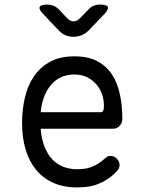

<svg xmlns="http://www.w3.org/2000/svg" viewBox="-20 -805 640 835"><path d="M460 -127Q477 -127 488.5 -114.5Q500 -102 500 -86Q500 -78 496 -71Q492 -64 482 -54Q465 -37 447 -25.5Q429 -14 408.5 -5.5Q388 3 365 6.5Q342 10 314 10Q256 10 211.5 -10Q167 -30 137 -66.5Q107 -103 91.5 -154.5Q76 -206 76 -270Q76 -327 88 -379.5Q100 -432 127 -472Q154 -512 197 -536Q240 -560 304 -560Q363 -560 403 -539Q443 -518 467 -481Q491 -444 501.5 -394.5Q512 -345 512 -287Q512 -271 500.5 -258Q489 -245 470 -245H157Q160 -202 173 -168.5Q186 -135 206 -113.5Q226 -92 253.5 -80.5Q281 -69 315 -69Q360 -69 388 -83Q416 -97 435 -115Q442 -121 447 -124Q452 -127 460 -127ZM157 -317H419Q424 -317 428 -322Q432 -327 432 -347Q432 -370 424 -394Q416 -418 400 -437Q384 -456 360 -468.5Q336 -481 304 -481Q269 -481 243 -468Q217 -455 199 -432.5Q181 -410 170.5 -380.5Q160 -351 157 -317ZM185 -785Q200 -785 212.5 -780Q225 -775 235 -765L273 -725Q286 -712 300 -712Q314 -712 327 -725L365 -764Q375 -775 387.5 -780Q400 -785 415 -785Q445 -785 449 -774.5Q453 -764 433 -743L366 -673Q352 -659 335.5 -652Q319 -645 300 -645Q281 -645 264.5 -652Q248 -659 235 -673L168 -744Q148 -764 152.5 -774.5Q157 -785 185 -785Z"/></svg>

Font: Maple Mono Light
Style: Regular
Weight: 300
Monospace: yes
Designer: subframe7536
Version: Version 7.000